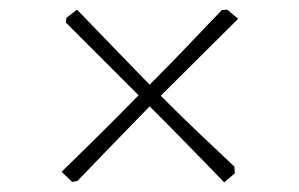

<svg xmlns="http://www.w3.org/2000/svg" viewBox="-20 -442 621 399"><path d="M130 -64 108 -85Q138 -114 181.5 -157Q225 -200 268 -244Q222 -290 181.5 -330.5Q141 -371 117 -395L118 -405L140 -422Q175 -386 210.5 -349Q246 -312 291 -266Q339 -314 373.5 -350.5Q408 -387 441 -421L452 -422L475 -403Q448 -376 405 -333.5Q362 -291 314 -243Q358 -199 397.5 -161.5Q437 -124 467 -96L468 -82L446 -63Q415 -95 377 -134Q339 -173 291 -221Q243 -172 205.5 -133Q168 -94 141 -66Z"/></svg>

Font: Labrada Light
Style: Regular
Weight: 300
Designer: Mercedes Jáuregui
Foundry: Omnibus-Type Team
Version: Version 1.000; ttfautohint (v1.8.4.7-5d5b)